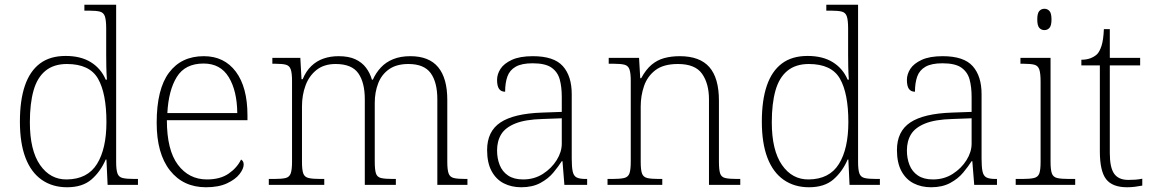

<svg xmlns="http://www.w3.org/2000/svg" viewBox="-20 -780 4865 810"><path d="M263 10Q201 10 156 -21.5Q111 -53 87.5 -114.5Q64 -176 64 -267Q64 -357 85 -418.5Q106 -480 148.5 -512Q191 -544 257 -544Q321 -544 363.5 -517.5Q406 -491 426 -444H431Q429 -472 428.5 -499.5Q428 -527 428 -548V-659Q428 -695 422.5 -711Q417 -727 401.5 -731Q386 -735 358 -735H336V-760H470V-97Q470 -64 475.5 -48.5Q481 -33 497.5 -29Q514 -25 548 -25H562V0H434L429 -107H426Q404 -56 366 -23Q328 10 263 10ZM262 -23Q349 -24 389 -88Q429 -152 429 -265Q429 -386 393.5 -448Q358 -510 262 -510Q207 -510 172 -481.5Q137 -453 121.5 -398Q106 -343 106 -264Q106 -146 149 -84Q192 -22 262 -23Z M849 10Q753 10 697 -61Q641 -132 641 -262Q641 -404 693 -473.5Q745 -543 840 -543Q926 -543 975 -477.5Q1024 -412 1024 -293V-273H684Q684 -147 730.5 -85Q777 -23 853 -23Q909 -23 944.5 -47.5Q980 -72 997 -107Q1002 -104 1005 -99Q1008 -94 1008 -86Q1008 -68 990.5 -45.5Q973 -23 937.5 -6.5Q902 10 849 10ZM981 -303Q980 -397 945 -454.5Q910 -512 839 -512Q761 -512 726 -455.5Q691 -399 686 -303Z M1114 0V-25H1135Q1169 -25 1185 -29Q1201 -33 1206.5 -48.5Q1212 -64 1212 -98V-439Q1212 -472 1206.5 -487.5Q1201 -503 1186 -507Q1171 -511 1143 -511H1129V-536H1247L1252 -446H1257Q1271 -480 1293.5 -501.5Q1316 -523 1345 -533Q1374 -543 1408 -543Q1451 -543 1479 -530Q1507 -517 1524 -494.5Q1541 -472 1549 -444H1553Q1566 -473 1587 -495.5Q1608 -518 1639 -530.5Q1670 -543 1711 -543Q1790 -543 1828.5 -496.5Q1867 -450 1867 -359V-98Q1867 -64 1872.5 -48.5Q1878 -33 1894.5 -29Q1911 -25 1944 -25H1952V0H1825V-361Q1825 -433 1797 -471.5Q1769 -510 1703 -510Q1653 -510 1621.5 -488Q1590 -466 1575.5 -428.5Q1561 -391 1561 -346V-98Q1561 -64 1566 -48.5Q1571 -33 1587.5 -29Q1604 -25 1638 -25H1650V0H1519V-361Q1519 -432 1491.5 -471Q1464 -510 1396 -510Q1347 -510 1315.5 -485Q1284 -460 1269 -419.5Q1254 -379 1254 -331V-97Q1254 -63 1259.5 -48Q1265 -33 1282 -29Q1299 -25 1332 -25H1348V0Z M2179 10Q2138 10 2105.5 -6.5Q2073 -23 2054 -58Q2035 -93 2035 -147Q2035 -226 2091.5 -263.5Q2148 -301 2267 -305L2350 -308V-371Q2350 -413 2341.5 -444.5Q2333 -476 2307 -494.5Q2281 -513 2227 -513Q2181 -513 2155.5 -498.5Q2130 -484 2120.5 -457Q2111 -430 2111 -393Q2094 -393 2085.5 -405Q2077 -417 2077 -443Q2077 -467 2091.5 -489.5Q2106 -512 2139.5 -527.5Q2173 -543 2228 -543Q2317 -543 2354.5 -501Q2392 -459 2392 -383V-111Q2392 -76 2396 -57Q2400 -38 2412.5 -31.5Q2425 -25 2451 -25H2457V0H2361L2353 -100H2350Q2336 -78 2314.5 -52Q2293 -26 2259.5 -8Q2226 10 2179 10ZM2187 -23Q2234 -23 2270.5 -46.5Q2307 -70 2328.5 -104.5Q2350 -139 2350 -174V-281L2269 -278Q2196 -276 2154 -259Q2112 -242 2094.5 -213.5Q2077 -185 2077 -145Q2077 -112 2088 -84Q2099 -56 2123.5 -39.5Q2148 -23 2187 -23Z M2543 0V-25H2563Q2596 -25 2613 -29Q2630 -33 2635.5 -48.5Q2641 -64 2641 -98V-439Q2641 -472 2635.5 -487.5Q2630 -503 2614.5 -507Q2599 -511 2571 -511H2548V-536H2676L2681 -450H2685Q2705 -487 2729 -507Q2753 -527 2782.5 -535Q2812 -543 2848 -543Q2932 -543 2972.5 -497Q3013 -451 3013 -355V-98Q3013 -64 3018 -48.5Q3023 -33 3039.5 -29Q3056 -25 3090 -25H3103V0H2971V-361Q2971 -427 2942 -468.5Q2913 -510 2840 -510Q2779 -510 2745 -484Q2711 -458 2697 -417Q2683 -376 2683 -331V-97Q2683 -63 2688.5 -48Q2694 -33 2710.5 -29Q2727 -25 2760 -25H2774V0Z M3393 10Q3331 10 3286 -21.5Q3241 -53 3217.5 -114.5Q3194 -176 3194 -267Q3194 -357 3215 -418.5Q3236 -480 3278.5 -512Q3321 -544 3387 -544Q3451 -544 3493.5 -517.5Q3536 -491 3556 -444H3561Q3559 -472 3558.5 -499.5Q3558 -527 3558 -548V-659Q3558 -695 3552.5 -711Q3547 -727 3531.5 -731Q3516 -735 3488 -735H3466V-760H3600V-97Q3600 -64 3605.5 -48.5Q3611 -33 3627.5 -29Q3644 -25 3678 -25H3692V0H3564L3559 -107H3556Q3534 -56 3496 -23Q3458 10 3393 10ZM3392 -23Q3479 -24 3519 -88Q3559 -152 3559 -265Q3559 -386 3523.5 -448Q3488 -510 3392 -510Q3337 -510 3302 -481.5Q3267 -453 3251.5 -398Q3236 -343 3236 -264Q3236 -146 3279 -84Q3322 -22 3392 -23Z M3908 10Q3867 10 3834.5 -6.5Q3802 -23 3783 -58Q3764 -93 3764 -147Q3764 -226 3820.5 -263.5Q3877 -301 3996 -305L4079 -308V-371Q4079 -413 4070.5 -444.5Q4062 -476 4036 -494.5Q4010 -513 3956 -513Q3910 -513 3884.5 -498.5Q3859 -484 3849.5 -457Q3840 -430 3840 -393Q3823 -393 3814.5 -405Q3806 -417 3806 -443Q3806 -467 3820.5 -489.5Q3835 -512 3868.5 -527.5Q3902 -543 3957 -543Q4046 -543 4083.5 -501Q4121 -459 4121 -383V-111Q4121 -76 4125 -57Q4129 -38 4141.5 -31.5Q4154 -25 4180 -25H4186V0H4090L4082 -100H4079Q4065 -78 4043.5 -52Q4022 -26 3988.5 -8Q3955 10 3908 10ZM3916 -23Q3963 -23 3999.5 -46.5Q4036 -70 4057.5 -104.5Q4079 -139 4079 -174V-281L3998 -278Q3925 -276 3883 -259Q3841 -242 3823.5 -213.5Q3806 -185 3806 -145Q3806 -112 3817 -84Q3828 -56 3852.5 -39.5Q3877 -23 3916 -23Z M4265 0V-25H4292Q4325 -25 4342 -29Q4359 -33 4364.5 -48Q4370 -63 4370 -97V-435Q4370 -471 4364.5 -487Q4359 -503 4343.5 -507Q4328 -511 4300 -511H4285V-536H4412V-98Q4412 -64 4417.5 -48.5Q4423 -33 4440 -29Q4457 -25 4490 -25H4516V0ZM4386 -653Q4373 -653 4364.5 -662.5Q4356 -672 4356 -698Q4356 -724 4364.5 -733.5Q4373 -743 4386 -743Q4399 -743 4407.5 -733.5Q4416 -724 4416 -698Q4416 -672 4407.5 -662.5Q4399 -653 4386 -653Z M4735 10Q4673 10 4646.5 -24Q4620 -58 4620 -142V-504H4542V-528Q4563 -528 4579.5 -534Q4596 -540 4608 -551Q4619 -562 4627 -586.5Q4635 -611 4637 -657H4662V-536H4790V-504H4662V-134Q4662 -73 4680.5 -47Q4699 -21 4740 -21Q4757 -21 4770 -22Q4783 -23 4799 -26V3Q4784 6 4767.5 8Q4751 10 4735 10Z"/></svg>

Font: Noto Serif Armenian ExtraLight
Style: Regular
Weight: 250
Version: Version 2.007